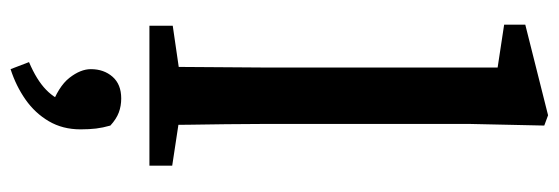

<svg xmlns="http://www.w3.org/2000/svg" viewBox="-358 -416 1031 354"><g transform="rotate(90 157.0 -239.5)"><path d="M28 0V-43L138 -59H174L286 -42V0ZM103 0Q104 -35 104 -70.5Q104 -106 104.5 -141.5Q105 -177 105 -212V-642L26 -654V-693L193 -735L212 -728L209 -590V-212Q209 -177 209.5 -141.5Q210 -106 210.5 -70.5Q211 -35 211 0ZM219 127Q219 160 204 185.5Q189 211 164 228.5Q139 246 108 256L95 222Q128 208 146 190.5Q164 173 170 151L179 182Q140 168 124 147.5Q108 127 108 108Q108 84 122 68Q136 52 162 52Q176 52 188 56.5Q200 61 212 72Q216 86 217.5 98.5Q219 111 219 127Z"/></g></svg>

Font: Source Serif 4 18pt Medium
Style: Regular
Weight: 500
Designer: Frank Grießhammer
Foundry: Adobe Systems Incorporated
Version: Version 4.004;hotconv 1.0.116;makeotfexe 2.5.65601